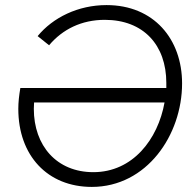

<svg xmlns="http://www.w3.org/2000/svg" viewBox="-20 -728 765 755"><path d="M634 -382H60C55 -353 52 -326 52 -300C52 -116 167 7 341 7C557 7 696 -197 696 -400C696 -574 585 -708 399 -708C287 -708 188 -659 128 -586L173 -550C226 -613 301 -650 392 -650C544 -650 634 -551 634 -402ZM113 -300 114 -325H627C601 -180 502 -51 347 -51C203 -51 113 -155 113 -300Z"/></svg>

Font: Fixel Display Light
Style: Italic
Weight: 300
Italic angle: -10°
Designer: AlfaBravo + MacPaw
Foundry: Kyrylo Tkachov, Marchela Mozhyna, Serhii Makarenko, Maria Weinstein, Zakhar Kryvoshyya
Version: Version 1.210;Glyphs 3.2 (3217)